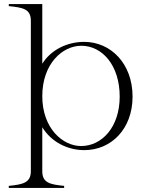

<svg xmlns="http://www.w3.org/2000/svg" viewBox="-20 -720 725 940"><path d="M23 190V200H294V190C224 183 187 175 187 118V-97C231 -25 310 15 393 15C524 15 629 -88 629 -247C629 -409 522 -515 392 -515C310 -515 230 -477 187 -408V-700H23V-690C95 -683 131 -675 131 -618V118C131 174 94 183 23 190ZM187 -249C187 -408 286 -496 378 -496C480 -496 566 -401 566 -247C566 -98 479 -5 377 -5C287 -5 187 -92 187 -249Z"/></svg>

Font: Sprat Light
Style: Regular
Weight: 300
Designer: Ethan Nakache
Foundry: Collletttivo
Version: Version 2.000;Glyphs 3.2 (3217)